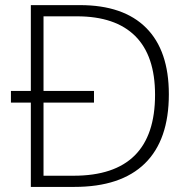

<svg xmlns="http://www.w3.org/2000/svg" viewBox="-20 -734 756 754"><path d="M643.1 -363.8Q643.1 -184.1 548.8 -92Q454.6 0 272 0H101.1V-331.1H22.9V-377H101.1V-713.9H293.9Q464.8 -713.9 554 -624.5Q643.1 -535.2 643.1 -363.8ZM588.9 -361.8Q588.9 -515.1 511 -592.5Q433.1 -669.9 282.2 -669.9H150.9V-377H349.1V-331.1H150.9V-43.9H269Q588.9 -43.9 588.9 -361.8Z"/></svg>

Font: CAA NEO Sans Light
Style: Regular
Weight: 300
Version: Version 1.10